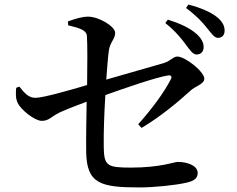

<svg xmlns="http://www.w3.org/2000/svg" viewBox="-20 -825 1040 842"><path d="M705 -724C750 -688 777 -654 796 -628C814 -604 826 -586 842 -586C861 -586 873 -599 873 -618C873 -637 865 -655 842 -676C813 -702 770 -722 716 -739ZM279 -714C329 -702 358 -693 361 -669C364 -631 363 -533 362 -452C291 -431 170 -396 135 -396C104 -396 86 -419 65 -445L51 -440C49 -417 48 -394 57 -375C71 -343 133 -295 163 -295C195 -295 203 -313 242 -332C275 -347 320 -364 360 -379C359 -311 357 -219 358 -159C360 -19 421 -3 593 -3C655 -3 752 -13 798 -24C825 -30 847 -40 847 -66C847 -101 797 -115 760 -115C743 -115 685 -90 554 -90C449 -90 436 -98 435 -182C434 -241 437 -328 442 -408C528 -439 665 -486 716 -494C730 -497 736 -489 729 -477C700 -420 646 -347 586 -280L601 -264C686 -315 761 -378 816 -428C836 -447 876 -456 876 -480C876 -510 793 -577 758 -577C739 -577 728 -557 697 -548C645 -533 530 -500 446 -476C450 -533 454 -581 458 -607C464 -642 485 -654 485 -681C485 -709 414 -752 366 -752C343 -752 313 -744 278 -731ZM796 -790C845 -753 868 -727 887 -703C908 -678 919 -659 936 -659C954 -659 965 -671 965 -691C965 -712 955 -732 929 -752C903 -772 861 -791 806 -805Z"/></svg>

Font: Source Han Serif CN SemiBold
Style: Regular
Weight: 600
Designer: Ryoko NISHIZUKA 西塚涼子 (kana & ideographs); Frank Grießhammer (Latin, Greek & Cyrillic); Wenlong ZHANG 张文龙 (bopomofo); San
Foundry: Adobe Systems Incorporated
Version: Version 1.000;PS 1;hotconv 16.6.53;makeotf.lib2.5.65590